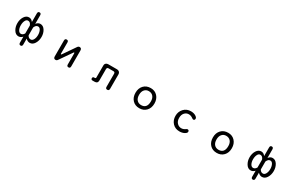

<svg xmlns="http://www.w3.org/2000/svg" viewBox="228 -2442 6545 4296"><g transform="rotate(30 3500.0 -294.0)"><path d="M542 -449.2Q585 -507.8 645.5 -507.8Q718.8 -507.8 765.1 -435.1Q811.5 -362.3 811.5 -265.6Q811.5 -168 765.1 -93.8Q718.8 -19.5 644.5 -19.5Q587.9 -19.5 542 -69.3V83Q542 134.8 499 134.8Q456.1 134.8 456.1 83V-69.3Q410.2 -19.5 353.5 -19.5Q280.3 -19.5 233.9 -93.8Q187.5 -168 187.5 -263.7Q187.5 -362.3 233.9 -435.1Q280.3 -507.8 352.5 -507.8Q414.1 -507.8 456.1 -449.2V-669.9Q456.1 -721.7 499 -721.7Q542 -721.7 542 -669.9V-449.2ZM456.1 -153.3V-357.4Q428.7 -432.6 371.1 -432.6Q329.1 -432.6 306.6 -390.6Q277.3 -339.8 277.3 -263.7Q277.3 -193.4 303.7 -144.5Q330.1 -95.7 374 -95.7Q422.9 -95.7 456.1 -153.3ZM542 -357.4V-153.3Q572.3 -95.7 627 -95.7Q668.9 -95.7 695.3 -145.5Q721.7 -195.3 721.7 -264.6Q721.7 -339.8 692.4 -390.6Q668.9 -432.6 627.9 -432.6Q573.2 -432.6 542 -357.4Z M1627 -312.5Q1627 -323.2 1624.5 -326.7Q1622.1 -330.1 1616.2 -330.1Q1612.3 -330.1 1609.9 -328.6Q1607.4 -327.1 1603.5 -320.3L1388.7 -9.8Q1368.2 21.5 1336.9 21.5Q1284.2 21.5 1284.2 -39.1V-450.2Q1284.2 -499 1329.1 -499Q1374 -499 1374 -450.2V-164.1Q1374 -153.3 1376 -150.4Q1377.9 -147.5 1383.8 -147.5Q1387.7 -147.5 1390.1 -148.9Q1392.6 -150.4 1397.5 -157.2L1611.3 -467.8Q1631.8 -499 1663.1 -499Q1715.8 -499 1715.8 -438.5V-27.3Q1715.8 21.5 1671.4 21.5Q1627 21.5 1627 -27.3V-312.5Z M2627.9 -366.2Q2627 -407.2 2586.9 -408.2H2460Q2419.9 -407.2 2418.9 -366.2V-68.4Q2418.9 7.8 2335 7.8H2286.1Q2246.1 7.8 2246.1 -30.8Q2246.1 -69.3 2285.2 -69.3H2301.8Q2327.1 -70.3 2327.1 -92.8V-407.2Q2327.1 -442.4 2352.5 -464.8Q2377 -484.4 2408.2 -484.4H2639.6Q2672.9 -484.4 2696.3 -461.4Q2719.7 -438.5 2719.7 -407.2V-27.3Q2719.7 21.5 2672.9 21.5Q2627.9 21.5 2627.9 -27.3V-366.2Z M3503.9 -499Q3610.4 -499 3677.2 -426.3Q3744.1 -353.5 3744.1 -239.3Q3744.1 -121.1 3675.8 -49.8Q3607.4 21.5 3500 21.5Q3388.7 21.5 3321.8 -50.3Q3254.9 -122.1 3254.9 -239.3Q3254.9 -355.5 3322.8 -427.2Q3390.6 -499 3503.9 -499ZM3497.1 -418Q3430.7 -418 3389.2 -370.1Q3347.7 -322.3 3347.7 -239.3Q3347.7 -153.3 3389.6 -106.4Q3431.6 -59.6 3500 -59.6Q3651.4 -59.6 3651.4 -241.2Q3651.4 -323.2 3609.9 -370.6Q3568.4 -418 3497.1 -418Z M4541 -499Q4612.3 -499 4662.1 -469.2Q4711.9 -439.5 4711.9 -407.2Q4711.9 -362.3 4671.9 -362.3Q4661.1 -362.3 4637.7 -379.9Q4587.9 -417 4532.2 -417Q4468.8 -417 4425.3 -369.1Q4381.8 -321.3 4381.8 -239.3Q4381.8 -158.2 4427.2 -109.4Q4472.7 -60.5 4537.1 -60.5Q4591.8 -60.5 4644.5 -99.6Q4662.1 -112.3 4673.8 -112.3Q4714.8 -112.3 4714.8 -68.4Q4714.8 -37.1 4662.6 -7.8Q4610.4 21.5 4536.1 21.5Q4425.8 21.5 4356.9 -52.7Q4288.1 -127 4288.1 -237.8Q4288.1 -348.6 4359.4 -423.8Q4430.7 -499 4541 -499Z M5503.9 -499Q5610.4 -499 5677.2 -426.3Q5744.1 -353.5 5744.1 -239.3Q5744.1 -121.1 5675.8 -49.8Q5607.4 21.5 5500 21.5Q5388.7 21.5 5321.8 -50.3Q5254.9 -122.1 5254.9 -239.3Q5254.9 -355.5 5322.8 -427.2Q5390.6 -499 5503.9 -499ZM5497.1 -418Q5430.7 -418 5389.2 -370.1Q5347.7 -322.3 5347.7 -239.3Q5347.7 -153.3 5389.6 -106.4Q5431.6 -59.6 5500 -59.6Q5651.4 -59.6 5651.4 -241.2Q5651.4 -323.2 5609.9 -370.6Q5568.4 -418 5497.1 -418Z M6542 -449.2Q6585 -507.8 6645.5 -507.8Q6718.8 -507.8 6765.1 -435.1Q6811.5 -362.3 6811.5 -265.6Q6811.5 -168 6765.1 -93.8Q6718.8 -19.5 6644.5 -19.5Q6587.9 -19.5 6542 -69.3V83Q6542 134.8 6499 134.8Q6456.1 134.8 6456.1 83V-69.3Q6410.2 -19.5 6353.5 -19.5Q6280.3 -19.5 6233.9 -93.8Q6187.5 -168 6187.5 -263.7Q6187.5 -362.3 6233.9 -435.1Q6280.3 -507.8 6352.5 -507.8Q6414.1 -507.8 6456.1 -449.2V-669.9Q6456.1 -721.7 6499 -721.7Q6542 -721.7 6542 -669.9V-449.2ZM6456.1 -153.3V-357.4Q6428.7 -432.6 6371.1 -432.6Q6329.1 -432.6 6306.6 -390.6Q6277.3 -339.8 6277.3 -263.7Q6277.3 -193.4 6303.7 -144.5Q6330.1 -95.7 6374 -95.7Q6422.9 -95.7 6456.1 -153.3ZM6542 -357.4V-153.3Q6572.3 -95.7 6627 -95.7Q6668.9 -95.7 6695.3 -145.5Q6721.7 -195.3 6721.7 -264.6Q6721.7 -339.8 6692.4 -390.6Q6668.9 -432.6 6627.9 -432.6Q6573.2 -432.6 6542 -357.4Z"/></g></svg>

Font: jf-openhuninn-1.0
Style: Regular
Weight: 400
Designer: [Kosugi Maru]
      Designed by Motoya company      

      [Varela Round]
      Joe Prince(Latin component); Avraham Co
Foundry: justfont CO.,LTD.
Version: 1.0